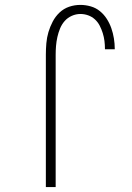

<svg xmlns="http://www.w3.org/2000/svg" viewBox="-20 -763 540 783"><path d="M167 0V-540Q167 -563 169 -586.5Q171 -610 177.5 -632Q184 -654 195 -675Q206 -696 223 -712Q240 -728 262 -735.5Q284 -743 308 -743Q329 -743 350 -737Q371 -731 387.5 -717.5Q404 -704 415.5 -686Q427 -668 434 -648Q441 -628 444.5 -606.5Q448 -585 448 -564Q448 -563 448 -563Q448 -563 448 -562H408Q408 -563 408 -563Q408 -563 408 -564Q408 -580 406 -596Q404 -612 399 -628Q394 -644 386.5 -658.5Q379 -673 367 -684Q355 -695 339.5 -700.5Q324 -706 308 -706Q290 -706 273 -698.5Q256 -691 244 -677.5Q232 -664 225 -647Q218 -630 214 -612Q210 -594 208.5 -576Q207 -558 207 -540V0Z"/></svg>

Font: Zed Sans Extralight
Style: Regular
Weight: 200
Designer: Belleve Invis
Foundry: Belleve Invis
Version: Version 1.0.0; ttfautohint (v1.8.4)